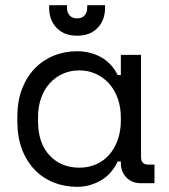

<svg xmlns="http://www.w3.org/2000/svg" viewBox="-20 -708 652 742"><path d="M447 -84H435Q411 -34 368.5 -10Q326 14 279 14Q230 14 188 -2.5Q146 -19 114.5 -51.5Q83 -84 65 -131Q47 -178 47 -240V-256Q47 -317 65 -364Q83 -411 114.5 -443.5Q146 -476 188 -493Q230 -510 277 -510Q328 -510 369.5 -487.5Q411 -465 435 -418H447V-496H525V-102Q525 -72 552 -72H577V0H524Q490 0 468.5 -22Q447 -44 447 -78ZM287 -60Q322 -60 351.5 -73Q381 -86 402 -110Q423 -134 435 -167.5Q447 -201 447 -242V-254Q447 -294 435 -327.5Q423 -361 401.5 -385Q380 -409 350.5 -422.5Q321 -436 287 -436Q252 -436 223 -423Q194 -410 172.5 -386.5Q151 -363 139 -329.5Q127 -296 127 -256V-240Q127 -155 171.5 -107.5Q216 -60 287 -60ZM386 -688V-678Q386 -630 357 -600Q328 -570 278 -570Q228 -570 199 -600Q170 -630 170 -678V-688H239V-676Q239 -660 249 -648.5Q259 -637 278 -637Q297 -637 307 -648.5Q317 -660 317 -676V-688Z"/></svg>

Font: Space Mono
Style: Regular
Weight: 400
Monospace: yes
Designer: Colophon Foundry / Benjamin Critton
Foundry: Colophon Foundry
Version: Version 1.000;PS 1.003;hotconv 1.0.81;makeotf.lib2.5.63406